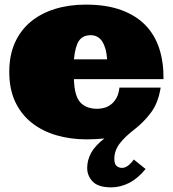

<svg xmlns="http://www.w3.org/2000/svg" viewBox="-20 -580 746 828"><path d="M298.8 -238.8Q300.8 -166 326.4 -138.4Q352.1 -110.8 399.9 -110.8Q416 -110.8 431.4 -115.5Q446.8 -120.1 460 -130.6Q473.1 -141.1 482.7 -158.4Q492.2 -175.8 495.1 -202.1H672.9Q662.1 -136.2 631.6 -95.2Q601.1 -54.2 561 -22.9Q518.1 9.8 495.6 39.8Q473.1 69.8 473.1 105Q473.1 127.9 483.2 136Q493.2 144 506.8 144Q530.8 144 557.1 107.9L607.9 148.9Q573.2 190.9 535.6 209.5Q498 228 460 228Q403.8 228 379.9 203.1Q356 178.2 356 144Q356 110.8 373 79.3Q390.1 47.9 430.2 17.1Q412.1 19 392.6 20Q373 21 353 21Q284.2 21 223.6 3.4Q163.1 -14.2 117.4 -50Q71.8 -85.9 45.9 -140.4Q20 -194.8 20 -270Q20 -341.8 44.4 -396Q68.8 -450.2 113 -486.6Q157.2 -522.9 217.5 -541.5Q277.8 -560.1 350.1 -560.1Q439 -560.1 502.9 -536.6Q566.9 -513.2 607.4 -471.2Q647.9 -429.2 667 -370.1Q686 -311 685.1 -238.8ZM371.1 -428.2Q336.9 -428.2 320.6 -404.1Q304.2 -379.9 298.8 -324.2H441.9Q439 -372.1 421.4 -400.1Q403.8 -428.2 371.1 -428.2Z"/></svg>

Font: Ultra
Style: Regular
Weight: 400
Designer: Astigmatic (AOETI)
Foundry: Astigmatic (AOETI)
Version: Version 1.000